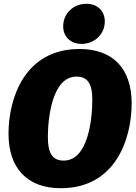

<svg xmlns="http://www.w3.org/2000/svg" viewBox="-20 -975 718 1015"><path d="M411 -743C480 -743 534 -794 534 -862C534 -916 496 -955 437 -955C368 -955 314 -904 314 -836C314 -782 352 -743 411 -743ZM400 -716C112 -716 25 -458 25 -268C25 -89 121 20 301 20C591 20 676 -241 676 -429C676 -609 580 -716 400 -716ZM384 -570C441 -570 468 -536 468 -447C468 -346 446 -126 317 -126C260 -126 233 -161 233 -251C233 -348 255 -570 384 -570Z"/></svg>

Font: Fira Sans Heavy
Style: Italic
Weight: 900
Italic angle: -8°
Designer: bBox Type GmbH & Carrois Corporate GbR & Edenspiekermann AG
Foundry: bBox Type GmbH & Carrois Corporate GbR & Edenspiekermann AG
Version: Version 4.301;PS 004.301;hotconv 1.0.88;makeotf.lib2.5.64775